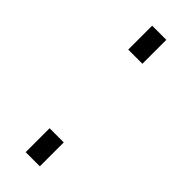

<svg xmlns="http://www.w3.org/2000/svg" viewBox="-184 -537 556 556"><g transform="rotate(45 94.0 -259.0)"><path d="M123 -420V-518H65V-420ZM123 0V-98H65V0Z"/></g></svg>

Font: Raleway Reg
Style: Regular
Weight: 400
Designer: Matt McInerney, Pablo Impallari, Rodrigo Fuenzalida
Foundry: Matt McInerney, Pablo Impallari, Rodrigo Fuenzalida
Version: Version 3.00 July 28, 2015